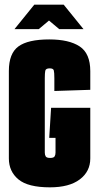

<svg xmlns="http://www.w3.org/2000/svg" viewBox="-20 -795 422 823"><path d="M194 8Q100 8 59 -26Q18 -60 18 -116V-491Q18 -566 59 -596Q100 -626 191 -626Q276 -626 321.5 -596Q367 -566 367 -490V-410L213 -405V-459Q213 -485 210.5 -493.5Q208 -502 193 -502Q176 -502 174 -491.5Q172 -481 172 -460V-141Q172 -131 176 -124.5Q180 -118 195 -118Q210 -118 214 -124.5Q218 -131 218 -141V-204H191L199 -333H367V-116Q367 -60 322 -26Q277 8 194 8ZM42 -670 127 -775H253L338 -670H234L190 -707L146 -670Z"/></svg>

Font: Smooch Sans Black
Style: Regular
Weight: 900
Designer: Robert E. Leuschke
Foundry: Robert E. Leuschke
Version: Version 1.010; ttfautohint (v1.8.3)